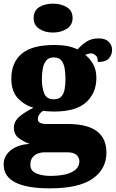

<svg xmlns="http://www.w3.org/2000/svg" viewBox="-34 -797 633 1050"><path d="M239 233Q-14 233 -14 103Q-14 56 24.5 25Q63 -6 128 -10Q97 -21 69.5 -41Q42 -61 42 -98Q42 -133 71.5 -158.5Q101 -184 149 -208Q99 -222 63.5 -260Q28 -298 28 -366Q28 -455 84.5 -503Q141 -551 262 -551Q302 -551 332 -545.5Q362 -540 390 -527Q415 -554 441 -570.5Q467 -587 507 -587Q542 -587 560.5 -568.5Q579 -550 579 -524Q579 -498 562 -478Q545 -458 501 -458Q501 -485 488 -495Q475 -505 465 -505Q454 -505 446 -502Q438 -499 432 -497Q458 -477 475.5 -446Q493 -415 493 -371Q493 -289 437.5 -238Q382 -187 262 -187Q252 -187 232 -188Q212 -189 204 -191Q194 -188 183.5 -174.5Q173 -161 173 -146Q173 -131 186 -125Q199 -119 216 -119H336Q548 -119 548 37Q548 128 472 180.5Q396 233 239 233ZM260 -254Q288 -254 301.5 -269Q315 -284 319.5 -309.5Q324 -335 324 -365Q324 -396 319.5 -423Q315 -450 301.5 -466.5Q288 -483 260 -483Q233 -483 219 -466Q205 -449 200 -422Q195 -395 195 -364Q195 -320 207.5 -287Q220 -254 260 -254ZM242 165Q316 165 358 144.5Q400 124 400 84Q400 65 384.5 50.5Q369 36 335 36H206Q192 36 174.5 42Q157 48 144.5 63Q132 78 132 104Q132 138 165 151.5Q198 165 242 165ZM256 -619Q211 -619 180.5 -639.5Q150 -660 150 -698Q150 -739 180.5 -758Q211 -777 256 -777Q299 -777 331 -758Q363 -739 363 -698Q363 -660 331 -639.5Q299 -619 256 -619Z"/></svg>

Font: Noto Serif Telugu Black
Style: Regular
Weight: 900
Designer: Jelle Bosma - Monotype Design Team
Foundry: Monotype Imaging Inc.
Version: Version 2.005; ttfautohint (v1.8.4.7-5d5b)